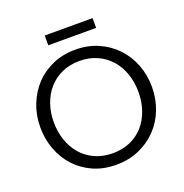

<svg xmlns="http://www.w3.org/2000/svg" viewBox="-140 -916 1009 1052"><g transform="rotate(-20 364.0 -390.0)"><path d="M234 -733V-790H513V-733ZM690 -325Q690 -256 666.5 -195Q643 -134 599.5 -88.5Q556 -43 495.5 -16.5Q435 10 362 10Q288 10 228.5 -16.5Q169 -43 127 -88.5Q85 -134 62 -195Q39 -256 39 -325Q39 -395 63 -456Q87 -517 129.5 -562.5Q172 -608 232 -634Q292 -660 364 -660Q437 -660 497 -633.5Q557 -607 600 -561.5Q643 -516 666.5 -455Q690 -394 690 -325ZM611 -324Q611 -382 593.5 -431.5Q576 -481 544 -517Q512 -553 466.5 -573.5Q421 -594 364 -594Q306 -594 260.5 -573Q215 -552 183.5 -516Q152 -480 135 -431Q118 -382 118 -326Q118 -271 134.5 -222Q151 -173 182.5 -136Q214 -99 260.5 -77.5Q307 -56 366 -56Q423 -56 468.5 -76.5Q514 -97 545.5 -133Q577 -169 594 -218Q611 -267 611 -324Z"/></g></svg>

Font: Zilla Slab Regular
Style: Regular
Weight: 400
Designer: Typotheque.com
Foundry: Typotheque type foundry
Version: Version 1.0; 2017